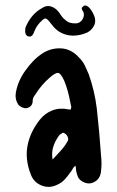

<svg xmlns="http://www.w3.org/2000/svg" viewBox="-20 -695 436 716"><path d="M261 -77Q254 -72 250.5 -64.5Q247 -57 242 -52Q232 -37 220 -24.5Q208 -12 191 -5Q163 8 134.5 -3.5Q106 -15 95 -44Q73 -100 82.5 -151Q92 -202 128 -248Q148 -273 175.5 -283.5Q203 -294 236 -287Q238 -287 239.5 -286.5Q241 -286 243 -286Q247 -294 245 -300.5Q243 -307 242 -314Q238 -336 232.5 -356Q227 -376 219 -395Q207 -421 197.5 -423Q188 -425 167 -407Q134 -379 110 -340Q102 -330 102 -320Q102 -298 81 -292Q74 -290 64 -294Q54 -298 48 -305Q35 -325 39 -349Q43 -372 52 -392.5Q61 -413 74 -431Q88 -451 104 -467.5Q120 -484 140 -497Q172 -517 209.5 -514.5Q247 -512 276 -479Q289 -466 296.5 -450.5Q304 -435 311 -418Q322 -387 329.5 -355Q337 -323 341 -290Q346 -245 350 -201Q354 -157 357 -112Q360 -86 357 -59Q355 -29 332 -16.5Q309 -4 284 -20Q274 -27 270 -37Q266 -47 264 -58Q263 -63 263 -67.5Q263 -72 261 -77ZM176 -100Q192 -117 207 -133.5Q222 -150 233 -170Q236 -176 232.5 -184.5Q229 -193 222 -197Q215 -202 211.5 -198.5Q208 -195 203 -193Q202 -191 200 -189Q198 -187 197 -185Q184 -166 178 -145.5Q172 -125 176 -100ZM251 -562Q206 -564 179 -596Q175 -601 170.5 -606.5Q166 -612 162 -617Q155 -625 150.5 -626Q146 -627 138 -620Q128 -611 120.5 -601Q113 -591 108 -578Q108 -577 107.5 -577Q107 -577 107 -575Q100 -556 87 -559Q80 -560 76.5 -567Q73 -574 74 -583Q74 -589 75 -592Q84 -615 99.5 -634Q115 -653 137 -665Q153 -676 170 -671Q187 -666 200 -649Q205 -642 210 -634.5Q215 -627 222 -622Q231 -613 242 -610Q253 -607 266 -608Q280 -610 288 -623.5Q296 -637 291 -650Q291 -652 290.5 -652Q290 -652 290 -652Q286 -657 285 -662Q284 -667 290 -671Q295 -676 301 -674Q307 -672 311 -668Q321 -659 330 -639Q339 -619 332 -602Q328 -593 321.5 -586Q315 -579 306 -574Q279 -562 251 -562Z"/></svg>

Font: Delicious Handrawn
Style: Regular
Weight: 400
Designer: Agung Rohmat
Foundry: Agung Rohmat
Version: Version 1.002; ttfautohint (v1.8.4.7-5d5b);gftools[0.9.27]